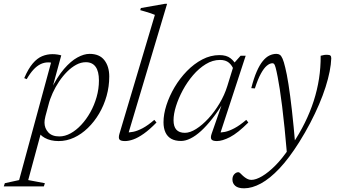

<svg xmlns="http://www.w3.org/2000/svg" viewBox="-98 -735 1784 1014"><path d="M142 -121.5Q139 -110 138 -101.8Q137 -93.5 137 -87.5Q137 -58 156.8 -36.2Q176.5 -14.5 215.5 -14.5Q245 -14.5 274.8 -30.8Q304.5 -47 331.2 -75.8Q358 -104.5 379 -142Q400 -179.5 412.2 -222.5Q424.5 -265.5 424.5 -310Q424.5 -358 407 -382.2Q389.5 -406.5 355.5 -406.5Q329.5 -406.5 304.5 -393Q279.5 -379.5 256.5 -356.5Q233.5 -333.5 214 -304.5Q194.5 -275.5 180 -243.5Q165.5 -211.5 158 -181ZM99 -52.5 124.5 -55.5 51 216 139 232.5 133.5 249.5H-78L-72.5 232.5L3 216L171.5 -404Q169.5 -405 165.8 -405.2Q162 -405.5 156 -405.5Q135 -405.5 115.8 -396Q96.5 -386.5 78.5 -367Q60.5 -347.5 43 -317L30 -322.5Q51.5 -372.5 75 -400Q98.5 -427.5 124.5 -438.2Q150.5 -449 179 -449Q191.5 -449 204 -447.2Q216.5 -445.5 225.5 -442.5L173 -250L169.5 -259Q204 -329 240 -370.8Q276 -412.5 310.8 -431.5Q345.5 -450.5 375 -450.5Q427.5 -450.5 453.2 -417.2Q479 -384 479 -331Q479 -278.5 465 -228.5Q451 -178.5 425.5 -135.2Q400 -92 366.2 -59.2Q332.5 -26.5 293.2 -8.2Q254 10 211.5 10Q169 10 138.5 -6.8Q108 -23.5 99 -52.5Z M720 -656.5Q711 -660.5 698.2 -664.8Q685.5 -669 671.2 -673.2Q657 -677.5 642.5 -681.5L646 -692.5L773.5 -715H784.5L577.5 -22L566.5 -36Q584 -34.5 606 -39Q628 -43.5 655.8 -58.2Q683.5 -73 717 -102L728.5 -88Q692 -50.5 661.5 -29Q631 -7.5 606.5 1.2Q582 10 562.5 10Q539 10 532.8 1.5Q526.5 -7 533 -29Z M1020 -29.5 1078.5 -197.5H1084.5Q1053.5 -147 1023 -108.2Q992.5 -69.5 963.8 -43.2Q935 -17 908.2 -3.8Q881.5 9.5 858 9.5Q827 9.5 806.5 -2Q786 -13.5 775.8 -35.8Q765.5 -58 765.5 -89.5Q765.5 -131.5 781 -179.8Q796.5 -228 824.2 -274.8Q852 -321.5 889.2 -359.8Q926.5 -398 970.2 -421Q1014 -444 1061 -444Q1098 -444 1119.2 -427.5Q1140.5 -411 1155 -382.5L1138 -363Q1128.5 -389 1111 -403.8Q1093.5 -418.5 1064 -418.5Q1025 -418.5 988.8 -396.2Q952.5 -374 921.5 -337.8Q890.5 -301.5 867.5 -258.8Q844.5 -216 831.5 -174.5Q818.5 -133 818.5 -100Q818.5 -66.5 833.5 -50Q848.5 -33.5 878.5 -33.5Q905.5 -33.5 938 -54Q970.5 -74.5 1002.8 -109.5Q1035 -144.5 1061.5 -189Q1088 -233.5 1102.5 -280.5L1141 -405L1172.5 -440.5H1199.5L1062 -20.5L1051 -36Q1068 -34 1090 -38.5Q1112 -43 1140 -57.8Q1168 -72.5 1202.5 -102L1213.5 -88Q1157.5 -32 1116.8 -11Q1076 10 1047.5 10Q1024.5 10 1018.5 0.8Q1012.5 -8.5 1020 -29.5Z M1248 -268 1229 -269.5Q1242.5 -322.5 1257.8 -357.2Q1273 -392 1289.8 -412.5Q1306.5 -433 1324.8 -441.8Q1343 -450.5 1361.5 -450.5Q1372.5 -450.5 1380 -445.5Q1387.5 -440.5 1394.2 -425.2Q1401 -410 1408.5 -378Q1416.5 -347 1425.5 -290Q1434.5 -233 1443.8 -151.2Q1453 -69.5 1462 36.5L1418 82.5Q1411.5 6.5 1405 -57.8Q1398.5 -122 1392 -173.8Q1385.5 -225.5 1379.5 -264.5Q1373.5 -303.5 1368.5 -328.5Q1362 -362 1357.8 -377.2Q1353.5 -392.5 1350 -396.8Q1346.5 -401 1341 -401Q1327 -401 1311.5 -388.2Q1296 -375.5 1280 -346.5Q1264 -317.5 1248 -268ZM1430 47 1446.5 26Q1484 -30 1512 -86.8Q1540 -143.5 1558.8 -201.8Q1577.5 -260 1586.8 -319.5Q1596 -379 1595.5 -440.5Q1606 -443.5 1614.5 -444.8Q1623 -446 1631 -445.5Q1642 -445.5 1646.8 -441.5Q1651.5 -437.5 1651.5 -427Q1650.5 -396 1643 -357.8Q1635.5 -319.5 1621.5 -275.5Q1607.5 -231.5 1587 -183.5Q1566.5 -135.5 1540.2 -85.2Q1514 -35 1482 16Q1428.5 101 1377.8 154.8Q1327 208.5 1280 234Q1233 259.5 1191 259.5Q1159.5 259.5 1144.5 246.5Q1129.5 233.5 1129.5 213Q1129.5 196 1139.2 185.2Q1149 174.5 1161 174.5Q1165 174.5 1170.5 179.5Q1176 184.5 1185.5 194Q1195.5 203 1206.5 209Q1217.5 215 1229 215Q1253.5 215 1286.5 195.5Q1319.5 176 1356.5 138.8Q1393.5 101.5 1430 47Z"/></svg>

Font: Newsreader 16pt 16pt Light
Style: Italic
Weight: 300
Italic angle: -17°
Version: Version 1.003